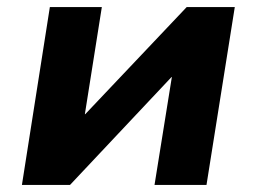

<svg xmlns="http://www.w3.org/2000/svg" viewBox="-20 -523 726 543"><path d="M42 0 121 -503H268L220 -200H221L508 -503H644L564 0H417L466 -305H465L178 0Z"/></svg>

Font: Nunito Sans 7pt ExtraBold
Style: Italic
Weight: 800
Italic angle: -9°
Designer: Vernon Adams
Foundry: Vernon Adams
Version: Version 3.101;gftools[0.9.27]